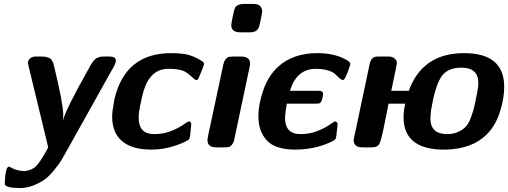

<svg xmlns="http://www.w3.org/2000/svg" viewBox="-20 -743 2562 968"><path d="M3.9 185.1Q6.8 97.2 24.9 97.2Q27.8 97.2 45.4 106.7Q63 116.2 102.1 120.1Q142.1 115.2 162.1 94.7Q182.1 74.2 213.9 17.1Q219.7 5.9 223.1 0L126 -401.9Q121.1 -421.9 121.1 -426.8Q121.1 -432.6 123.5 -438.7Q126 -444.8 135.5 -451.4Q145 -458 161.1 -458H192.9Q206.1 -458 216.1 -455.1Q226.1 -452.1 231.4 -449.5Q236.8 -446.8 241.5 -439Q246.1 -431.2 247.6 -428Q249 -424.8 251.5 -413.3Q253.9 -401.9 254.9 -399.9Q296.9 -227.1 298.8 -167L297.9 -137.2Q311 -190.4 426.8 -396Q427.7 -398.9 432.9 -407.5Q438 -416 439.5 -418.5Q440.9 -420.9 445.6 -428Q450.2 -435.1 452.1 -437Q454.1 -439 459 -444.1Q463.9 -449.2 468.5 -450.7Q473.1 -452.1 479 -454.6Q484.9 -457 491.9 -457.5Q499 -458 507.8 -458H533.2Q564 -458 564 -437Q564 -427.2 558.1 -415L303.2 41Q291 62 284.9 72Q278.8 82 255.4 111.6Q231.9 141.1 210.4 158Q189 174.8 153.6 189.9Q118.2 205.1 80.1 205.1Q8.8 205.1 3.9 185.1Z M545.4 -155.8Q545.4 -181.6 557.1 -244.1Q612.3 -475.1 842.3 -475.1Q898.4 -475.1 930.9 -466.1Q963.4 -457 1000 -434.1L1005.4 -429.2L1008.3 -423.8V-418.9Q1007.3 -409.2 980.5 -347.2Q975.6 -339.4 970.2 -338.9Q964.4 -338.9 942.4 -359.4Q920.4 -379.9 900.4 -387.2Q875.5 -396 828.1 -396Q738.3 -396 704.1 -285.2Q698.2 -266.1 686 -208Q679.2 -174.8 679.2 -148.9Q679.2 -66.9 757.3 -66.9Q802.2 -66.9 840.3 -81.5Q878.4 -96.2 902.3 -113Q926.3 -129.9 931.2 -130.9H934.1Q943.8 -127 944.3 -118.2Q944.3 -112.3 938.5 -59.1Q936.5 -43.9 931.9 -39.6Q927.2 -35.2 910.2 -26.9Q827.1 11.2 742.2 11.2Q647 11.2 596.2 -30.8Q545.4 -72.8 545.4 -155.8Z M1025.9 -37.1Q1025.9 -42 1028.8 -57.1L1106 -418Q1110.8 -437 1118.9 -446Q1127 -455.1 1132.6 -456.1Q1138.2 -457 1153.8 -458H1195.8Q1240.7 -458 1241.2 -421.9Q1241.2 -418 1239.5 -410.4Q1237.8 -402.8 1237.8 -401.9L1161.1 -40Q1157.2 -21 1147.7 -11.5Q1138.2 -2 1133.1 -1.5Q1127.9 -1 1113.8 0H1069.8Q1025.9 0 1025.9 -37.1ZM1146 -617.2Q1146 -624 1153.6 -660.4Q1161.1 -696.8 1165 -704.1Q1174.8 -721.2 1206.1 -723.1H1256.8Q1283.7 -723.1 1292.7 -711.2Q1301.8 -699.2 1301.8 -687Q1301.8 -680.2 1294.4 -642.6Q1287.1 -605 1280.8 -597.2Q1268.6 -580.1 1242.2 -580.1H1189.9Q1146 -580.1 1146 -617.2Z M1282.7 -155.8Q1282.7 -217.8 1307.9 -289.8Q1333 -361.8 1382.8 -407.2Q1458 -475.1 1581.1 -475.1Q1673.8 -475.1 1734.9 -436Q1746.1 -428.2 1746.1 -419.9Q1746.1 -415 1733.4 -381.1Q1720.7 -347.2 1712.9 -340.8L1708 -339.8Q1700.2 -340.8 1689.9 -349.9Q1679.7 -358.9 1670.4 -368.9Q1661.1 -378.9 1635 -387.5Q1608.9 -396 1571.8 -396Q1475.6 -396 1441.9 -285.2H1590.8Q1608.9 -284.2 1608.9 -269Q1605 -233.9 1593.8 -223.1Q1586.9 -220.2 1569.8 -220.2H1425.8Q1417 -166 1417 -148.9Q1417 -66.9 1495.1 -66.9Q1541 -66.9 1579.3 -82Q1617.7 -97.2 1640.9 -113.5Q1664.1 -129.9 1669.9 -130.9Q1682.1 -127.9 1682.1 -116.2Q1682.1 -112.3 1675.8 -59.1Q1673.8 -43.9 1669.4 -39.6Q1665 -35.2 1647.9 -26.9Q1565.9 11.2 1467.8 11.2Q1367.7 11.2 1325.2 -35.2Q1282.7 -81.5 1282.7 -155.8Z M1762.7 -36.1Q1762.7 -41 1771 -76.2L1843.8 -420.9Q1847.7 -438 1855.7 -446.5Q1863.8 -455.1 1870.8 -456.5Q1877.9 -458 1890.6 -458H1938Q1957 -458 1967.5 -449.5Q1978 -440.9 1979.5 -435.1Q1981 -429.2 1981 -424.8Q1981 -418.9 1952.6 -285.2H2041Q2109.9 -475.1 2319.8 -475.1Q2522 -475.1 2522 -305.2Q2522 -247.1 2500.5 -179Q2479 -110.8 2434.6 -65.9Q2363.8 5.9 2232.9 11.2H2200.7Q2014.6 3.4 2014.6 -151.9Q2014.6 -182.6 2022.9 -220.2H1939Q1931.2 -182.1 1919.9 -125Q1902.8 -38.1 1893.3 -19Q1883.8 0 1854 0H1814Q1792 0 1784.7 -2.9Q1762.7 -13.2 1762.7 -36.1ZM2149.9 -146Q2149.9 -66.9 2234.9 -66.9Q2267.1 -66.9 2291 -78.4Q2314.9 -89.8 2329.3 -105.5Q2343.8 -121.1 2355.2 -153.1Q2366.7 -185.1 2372.3 -210Q2377.9 -234.9 2386.7 -280.8Q2386.7 -283.7 2388.2 -291.7Q2389.6 -299.8 2390.6 -307.9Q2391.6 -315.9 2391.6 -324.2Q2391.6 -402.3 2305.7 -401.9Q2232.4 -401.9 2202.1 -351.8Q2171.9 -301.8 2152.8 -185.1Q2149.9 -151.9 2149.9 -146Z"/></svg>

Font: CMU Sans Serif
Style: BoldOblique
Weight: 700
Italic angle: -12°
Version: Version 0.7.0